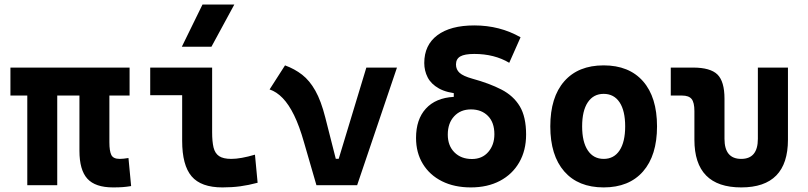

<svg xmlns="http://www.w3.org/2000/svg" viewBox="-20 -815 3556 845"><path d="M477.5 9.8Q399.3 9.8 364.4 -28.6Q329.6 -66.9 329.6 -151.4V-517.6H461.4V-189Q461.4 -150.4 469.9 -133.1Q478.4 -115.7 506.8 -115.7Q515.1 -115.7 524.3 -116.7Q533.4 -117.7 545.4 -119.6L557.1 3.9Q536.6 7.3 520 8.5Q503.4 9.8 477.5 9.8ZM100.1 0V-517.6H231.9V0ZM25.9 -394.5V-517.6H550.3V-394.5Z M959 9.8Q864.7 9.8 823.2 -39.1Q781.7 -87.9 781.7 -195.3V-517.6H913.6V-232.9Q913.6 -191.9 919.8 -166Q926.1 -140.1 944.3 -127.9Q962.5 -115.7 998 -115.7Q1039.1 -115.7 1102.1 -134.3L1113.8 -10.7Q1073.7 0 1037.4 4.9Q1001 9.8 959 9.8ZM641.1 -396V-517.6H804.7V-396ZM780.3 -609.4 871.1 -794.9H1011.2L910.6 -609.4Z M1372.6 0 1454.1 -116.2H1470.7L1592.3 -517.6H1727.1L1551.8 0ZM1372.6 0 1317.4 -190.4Q1297.4 -260.7 1274.2 -308.1Q1251 -355.5 1224.1 -383.3Q1197.3 -411.1 1166.5 -421.4L1234.4 -527.3Q1276.9 -511.7 1309.8 -486.1Q1342.8 -460.4 1367.9 -415.8Q1393.1 -371.1 1411.6 -297.9L1477.5 -38.6Z M2052.2 9.8Q1979.5 9.8 1925.3 -17.3Q1871.1 -44.4 1841.1 -93.5Q1811 -142.6 1811 -208Q1811 -289.6 1854.2 -336.9Q1897.5 -384.3 1977.1 -388.7V-420.9L2005.4 -401.9Q1946.3 -406.2 1911.6 -425.8Q1877 -445.3 1862.1 -474.6Q1847.2 -503.9 1847.2 -537.6Q1847.2 -616.7 1904.8 -659.9Q1962.4 -703.1 2067.4 -703.1Q2179.7 -703.1 2271 -650.9L2221.2 -538.6Q2155.8 -577.6 2067.4 -577.6Q2024.9 -577.6 2005.9 -566.7Q1986.8 -555.7 1986.8 -531.2Q1986.8 -508.8 2002.7 -494.4Q2018.6 -480 2058.6 -468.8Q2133.8 -448.2 2186.8 -420.9Q2239.7 -393.6 2267.6 -347.2Q2295.4 -300.8 2295.4 -222.7Q2295.4 -152.8 2265.1 -100.3Q2234.9 -47.9 2180.2 -19Q2125.5 9.8 2052.2 9.8ZM2057.1 -115.2Q2102.1 -115.2 2128.9 -146.2Q2155.8 -177.2 2155.8 -224.1Q2155.8 -276.4 2127.4 -304.9Q2099.1 -333.5 2052.7 -333.5Q2006.8 -333.5 1978.8 -303.2Q1950.7 -272.9 1950.7 -222.7Q1950.7 -173.8 1980 -144.5Q2009.3 -115.2 2057.1 -115.2Z M2636.7 9.8Q2524.9 9.8 2463.4 -60.5Q2401.9 -130.9 2401.9 -258.8Q2401.9 -387.2 2463.4 -457.3Q2524.9 -527.3 2636.7 -527.3Q2748.6 -527.3 2810.1 -457.3Q2871.6 -387.2 2871.6 -258.8Q2871.6 -130.9 2810.1 -60.5Q2748.6 9.8 2636.7 9.8ZM2637 -115.7Q2682.1 -115.7 2706.8 -153.1Q2731.4 -190.5 2731.4 -258.9Q2731.4 -327.6 2706.8 -364.7Q2682.1 -401.9 2636.7 -401.9Q2591.8 -401.9 2566.9 -364.7Q2542 -327.5 2542 -258.8Q2542 -190.4 2566.9 -153.1Q2591.8 -115.7 2637 -115.7Z M3242.2 9.8Q3036.1 9.8 3036.1 -200.2V-326.2Q3036.1 -363.8 3023.9 -379.2Q3011.7 -394.5 2981.4 -394.5H2932.1V-517.6H3029.8Q3106.4 -517.6 3137.5 -487.1Q3168.5 -456.5 3168.5 -380.9V-204.1Q3168.5 -115.7 3242.1 -115.7Q3315.4 -115.7 3315.4 -204.1V-517.6H3447.8V-200.2Q3447.8 9.8 3242.2 9.8Z"/></svg>

Font: Cascadia Mono PL
Style: Regular
Weight: 400
Monospace: yes
Designer: Aaron Bell
Foundry: Saja Typeworks
Version: Version 2102.003